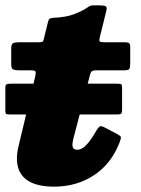

<svg xmlns="http://www.w3.org/2000/svg" viewBox="-32 -678 527 718"><path d="M6 -365Q-4 -365 -8 -362.2Q-12 -359.5 -12 -351V-265Q-12 -255.5 -9.8 -252.8Q-7.5 -250 4.5 -250H406.5Q419 -250 421.8 -253.8Q424.5 -257.5 424.5 -266.5V-351Q424.5 -360 421.8 -362.5Q419 -365 408 -365ZM41 -520Q26 -520 18 -517Q10 -514 10 -497.5V-437.5Q10 -421.5 17.8 -418.2Q25.5 -415 40 -415H85Q101 -415 101.5 -408.5Q102 -402 99.5 -391L36 -126Q20.5 -54 54.8 -17Q89 20 170 20Q255 20 319.8 -23Q384.5 -66 415 -145Q421 -160.5 420 -165.2Q419 -170 405 -177.5L357 -202.5Q345 -208.5 339.5 -204Q334 -199.5 328 -189Q308 -154 291 -136Q274 -118 257 -118Q245 -118 241.5 -125Q238 -132 239.2 -142.2Q240.5 -152.5 243 -162L304 -396Q306.5 -406.5 310.5 -410.8Q314.5 -415 328 -415H431Q448 -415 451.5 -420Q455 -425 455 -442V-503Q455 -515 449.5 -517.5Q444 -520 433 -520H359Q342 -520 340.2 -524.2Q338.5 -528.5 342 -542L366 -639Q369 -652.5 362 -655.2Q355 -658 336.5 -658Q320.5 -658 314 -657.8Q307.5 -657.5 302.8 -655Q298 -652.5 288 -645.5Q273.5 -636 244.5 -624.8Q215.5 -613.5 168 -611.5Q158 -611 153.8 -607.8Q149.5 -604.5 147.5 -596L133.5 -539Q131 -527.5 129 -523.8Q127 -520 112 -520Z"/></svg>

Font: Besley Black
Style: Italic
Weight: 900
Italic angle: -13°
Designer: Owen Earl
Foundry: indestructible type*
Version: Version 2.001